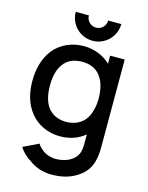

<svg xmlns="http://www.w3.org/2000/svg" viewBox="-148 -866 943 1221"><g transform="rotate(15 323.5 -255.0)"><path d="M344.8 -625C427.1 -625 494.8 -691.7 494.8 -775H408.3C408.3 -739.6 380.2 -711.5 344.8 -711.5C309.4 -711.5 281.2 -739.6 281.2 -775H194.8C194.8 -691.7 261.5 -625 344.8 -625ZM478.1 -562.5V-509.4C433.3 -553.1 369.8 -578.1 302.1 -578.1C225 -578.1 152.1 -546.9 105.2 -488.5C60.4 -431.3 41.7 -357.3 41.7 -281.2C41.7 -206.3 58.3 -133.3 105.2 -75C152.1 -16.7 224 15.6 300 15.6C363.5 15.6 420.8 -3.1 464.6 -40.6V13.5C465.6 69.8 456.3 100 422.9 127.1C394.8 150 353.1 161.5 312.5 161.5C279.2 161.5 239.6 149 215.6 124C205.2 115.6 195.8 106.3 189.6 93.8L88.5 142.7C107.3 174 136.5 201 166.7 217.7C204.2 247.9 260.4 264.6 311.5 264.6C365.6 264.6 424 256.2 480.2 219.8C547.9 176 574 115.6 574 15.6V-562.5ZM314.6 -83.3C267.7 -83.3 220.8 -101 192.7 -141.7C166.7 -177.1 157.3 -228.1 157.3 -281.2C157.3 -335.4 167.7 -386.5 193.8 -421.9C221.9 -462.5 266.7 -479.2 318.8 -479.2C365.6 -479.2 408.3 -463.5 435.4 -428.1C465.6 -391.7 478.1 -337.5 478.1 -281.2C478.1 -226 465.6 -170.8 435.4 -134.4C406.3 -100 363.5 -83.3 314.6 -83.3Z"/></g></svg>

Font: Manrope Semibold
Style: Regular
Weight: 600
Width: 4
Designer: Michael Sharanda
Foundry: Michael Sharanda
Version: Version 2.000;PS 002.000;hotconv 1.0.88;makeotf.lib2.5.64775